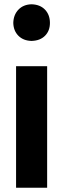

<svg xmlns="http://www.w3.org/2000/svg" viewBox="-20 -876 296 896"><path d="M127 -856Q89 -855 66 -831Q43 -807 42 -769Q43 -732 66 -709Q89 -686 127 -685Q167 -686 190 -709Q213 -732 213 -769Q213 -807 190 -831Q167 -855 127 -856ZM200 -567H55V0H200Z"/></svg>

Font: Glow Sans SC Compressed
Style: Bold
Weight: 700
Width: 2
Designer: Ryoko NISHIZUKA (kana, bopomofo & ideographs); Paul D. Hunt (Latin, Greek & Cyrillic); Sandoll Communications, Soo-young
Version: Version 0.93